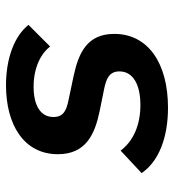

<svg xmlns="http://www.w3.org/2000/svg" viewBox="10 -578 580 640"><g transform="rotate(-90 300.0 -258.0)"><path d="M261 12C410 12 507 -55 507 -167C507 -257 445 -286 365 -303L289 -319C254 -326 230 -335 230 -370C230 -412 267 -436 331 -436C397 -436 443 -410 465 -381L537 -453C501 -499 427 -528 336 -528C205 -528 106 -469 106 -355C106 -262 172 -232 249 -216L323 -201C357 -194 382 -184 382 -150C382 -105 339 -80 270 -80C204 -80 150 -103 118 -146L43 -76C81 -20 159 12 261 12Z"/></g></svg>

Font: IBM Plex Mono SmBld
Style: Italic
Weight: 600
Italic angle: -9.5°
Monospace: yes
Designer: Mike Abbink, Paul van der Laan, Pieter van Rosmalen
Foundry: Bold Monday
Version: Version 2.004